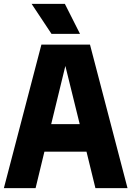

<svg xmlns="http://www.w3.org/2000/svg" viewBox="-21 -970 678 990"><path d="M-1 0 192.5 -740H443L636.5 0H471L425 -188H208L162.5 0ZM243 -330H390L316 -630ZM244.5 -795.5 142 -950H313.5L391.5 -795.5Z"/></svg>

Font: Encode Sans Condensed ExtraBold
Style: Regular
Weight: 800
Width: 3
Designer: Multiple Designers
Foundry: Impallari Type
Version: Version 3.000; ttfautohint (v1.8.3) -l 8 -r 50 -G 200 -x 14 